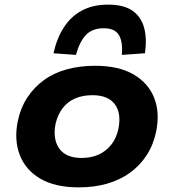

<svg xmlns="http://www.w3.org/2000/svg" viewBox="-20 -798 751 829"><path d="M320 11Q219 11 155 -26Q91 -63 65.5 -128.5Q40 -194 57 -276Q69 -333 98 -377Q127 -421 169.5 -452Q212 -483 268 -498.5Q324 -514 391 -514Q492 -514 556 -477Q620 -440 645.5 -376Q671 -312 654 -229Q642 -172 613 -127.5Q584 -83 541 -52Q498 -21 442.5 -5Q387 11 320 11ZM332 -116Q375 -116 407 -131Q439 -146 461 -174Q483 -202 491 -241Q505 -308 476 -347.5Q447 -387 379 -387Q337 -387 304.5 -373Q272 -359 250.5 -331Q229 -303 220 -264Q207 -197 236 -156.5Q265 -116 332 -116ZM308 -561 211 -568Q225 -632 255.5 -679.5Q286 -727 333.5 -752.5Q381 -778 447 -778Q514 -778 551.5 -752Q589 -726 602 -679Q615 -632 606 -568L506 -561Q511 -617 493.5 -646.5Q476 -676 428 -676Q378 -676 350.5 -646.5Q323 -617 308 -561Z"/></svg>

Font: Nunito Sans 7pt SemiExpanded ExtraBold
Style: Italic
Weight: 800
Width: 6
Italic angle: -9°
Designer: Vernon Adams
Foundry: Vernon Adams
Version: Version 3.101;gftools[0.9.27]